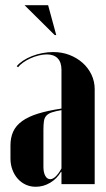

<svg xmlns="http://www.w3.org/2000/svg" viewBox="-20 -704 407 734"><path d="M20 -98Q20 -75 27.5 -55Q35 -35 48 -20.5Q61 -6 78.5 2Q96 10 117 10Q146 10 172 -5.5Q198 -21 213 -47H215V-27V0H342V-363Q342 -393 329.5 -419Q317 -445 295.5 -464Q274 -483 245.5 -494Q217 -505 183 -505Q163 -505 142 -501Q121 -497 102 -489.5Q83 -482 68 -472Q53 -462 44 -451L49 -447Q56 -456 68.5 -465Q81 -474 96.5 -481Q112 -488 128.5 -492Q145 -496 159 -496Q186 -496 200.5 -481Q215 -466 215 -437V-289Q162 -281 125 -269.5Q88 -258 64.5 -241Q41 -224 30.5 -201Q20 -178 20 -148ZM172 -19Q160 -19 153 -32Q146 -45 146 -66V-207Q146 -228 148 -241Q150 -254 157.5 -262Q165 -270 178.5 -274.5Q192 -279 215 -283V-60Q204 -40 193 -29.5Q182 -19 172 -19ZM189 -570 74 -684H164L195 -570Z"/></svg>

Font: Moniqa Black
Style: Regular
Weight: 900
Designer: Rajesh Rajput
Foundry: Rajesh Rajput
Version: Version 1.000